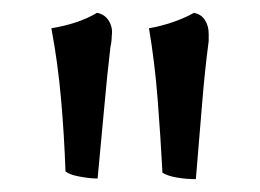

<svg xmlns="http://www.w3.org/2000/svg" viewBox="-20 -735 405 299"><path d="M131 -715Q143 -713 149.5 -702.5Q156 -692 154 -679Q154 -675 153.5 -670.5Q153 -666 152 -662Q147 -620 142.5 -569.5Q138 -519 132 -457Q120 -457 104 -460Q88 -463 82 -468Q80 -525 75 -581.5Q70 -638 60 -691Q79 -694 97.5 -700Q116 -706 131 -715ZM282 -715Q293 -713 299 -704Q305 -695 305 -682Q305 -681 305 -678.5Q305 -676 305 -671Q299 -626 295 -576.5Q291 -527 285 -456Q270 -456 255.5 -458.5Q241 -461 233 -466Q230 -523 225.5 -580.5Q221 -638 212 -691Q230 -694 249 -700.5Q268 -707 282 -715Z"/></svg>

Font: Vollkorn SemiBold
Style: Regular
Weight: 600
Designer: Friedrich Althausen
Foundry: Friedrich Althausen
Version: Version 5.000